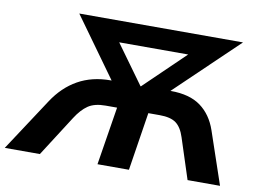

<svg xmlns="http://www.w3.org/2000/svg" viewBox="-119 -819 1256 932"><g transform="rotate(10 509.0 -352.5)"><path d="M-43 0 127 -259Q176 -334 245.5 -373Q315 -412 406 -412H411L200 -705H1007L701 -412H703Q796 -412 850.5 -372Q905 -332 930 -259L1018 0H858L793 -200Q778 -247 751 -267Q724 -287 670 -287H614L569 0H414L460 -287H403Q349 -287 317.5 -265.5Q286 -244 258 -200L130 0ZM554 -409H556L755 -601H415Z"/></g></svg>

Font: Mulish ExtraBold
Style: Italic
Weight: 800
Italic angle: -9°
Designer: Vernon Adams
Foundry: Vernon Adams
Version: Version 3.603; ttfautohint (v1.8.3)